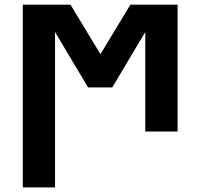

<svg xmlns="http://www.w3.org/2000/svg" viewBox="-20 -566 862 826"><path d="M78.1 240.2V-545.9H283.2L412.1 -333L541 -545.9H744.1V0H605V-428.2L462.9 -189.9H358.9L216.8 -428.2V240.2Z"/></svg>

Font: Open Sans
Style: Bold
Weight: 700
Designer: Monotype Design Team
Foundry: Monotype Imaging Inc.
Version: Version 3.000; ttfautohint (v1.8.4)